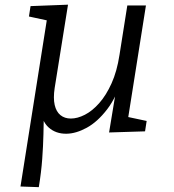

<svg xmlns="http://www.w3.org/2000/svg" viewBox="-20 -551 727 804"><path d="M142.5 232.7 65.8 230 177.8 -478.2 186.5 -463.5 101.2 -481.9 107.9 -525.4 264.8 -531.4 208.9 -182.5Q202.5 -139.9 209 -111.5Q215.5 -83.2 233.1 -68.9Q250.8 -54.6 276.7 -54.6Q304.4 -54.6 335.3 -70.4Q366.3 -86.2 395.4 -119Q424.5 -151.8 447.1 -201.9Q469.8 -252 480.4 -321.3L513.1 -528H591.1L514.8 -46.2L502.8 -63.9L594.1 -44.5L587.4 -1L436.8 3.7L469.5 -194.5L493.6 -231.4Q469.3 -146 428.8 -93.4Q388.3 -40.7 343.5 -16.2Q298.6 8.4 258.6 9Q214 9.7 184 -17Q154 -43.7 148 -100.3L163.7 -76.2Q163 -36.3 161.9 11.4Q160.8 59 156.8 114.5Q152.8 170 142.5 232.7Z"/></svg>

Font: Bitter Thin
Style: Italic
Weight: 100
Italic angle: -9°
Designer: Sol Matas, and Bitter project Authors
Foundry: Sol Matas
Version: Version 2.002